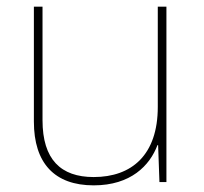

<svg xmlns="http://www.w3.org/2000/svg" viewBox="-20 -548 613 578"><path d="M481 -528H455V-226C455 -82 377 -15 262 -15C163 -15 108 -68 108 -186V-528H82V-182C82 -57 144 10 262 10C374 10 431 -50 454 -111H456L460 0H481Z"/></svg>

Font: Noto Sans Lao UI Thin
Style: Regular
Weight: 100
Designer: Monotype Design Team
Foundry: Monotype Imaging Inc.
Version: Version 2.000